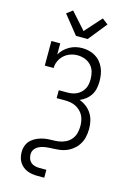

<svg xmlns="http://www.w3.org/2000/svg" viewBox="-169 -1066 939 1362"><g transform="rotate(15 300.0 -384.5)"><path d="M257 -815 148 -951 191 -984 300 -862 409 -984 452 -951 343 -815ZM248 215Q229 215 210 212Q191 209 173 201.5Q155 194 140.5 181.5Q126 169 116 152.5Q106 136 102 117Q98 98 98 79Q98 53 108 28.5Q118 4 137.5 -12.5Q157 -29 181.5 -39Q206 -49 231 -53Q256 -57 282 -57Q308 -57 333.5 -60.5Q359 -64 382.5 -75.5Q406 -87 422.5 -106.5Q439 -126 446 -151.5Q453 -177 453 -203Q453 -223 449.5 -243Q446 -263 436.5 -281.5Q427 -300 412 -314Q397 -328 379 -337Q361 -346 340.5 -349.5Q320 -353 300 -353H239V-411H300Q318 -411 336 -414Q354 -417 370.5 -425Q387 -433 400.5 -446Q414 -459 422.5 -475Q431 -491 434 -509Q437 -527 437 -545Q437 -573 429.5 -599.5Q422 -626 403 -646Q384 -666 358 -675.5Q332 -685 304 -685Q277 -685 251.5 -676Q226 -667 206 -649Q186 -631 174.5 -606Q163 -581 163 -554H98V-735H163V-653Q175 -674 192.5 -691Q210 -708 231.5 -720Q253 -732 276.5 -737.5Q300 -743 324 -743Q349 -743 373.5 -737Q398 -731 419.5 -718.5Q441 -706 457.5 -686.5Q474 -667 484 -644.5Q494 -622 498 -597Q502 -572 502 -548Q502 -522 497 -496Q492 -470 478.5 -448Q465 -426 444.5 -409.5Q424 -393 400 -383Q427 -373 450.5 -355Q474 -337 489.5 -312.5Q505 -288 511.5 -259.5Q518 -231 518 -201Q518 -185 516 -169Q514 -153 510.5 -137.5Q507 -122 500 -107.5Q493 -93 484 -79.5Q475 -66 463 -55Q451 -44 438 -35Q425 -26 410 -19.5Q395 -13 379.5 -9Q364 -5 348 -3.5Q332 -2 316 -1Q300 0 284 0.5Q268 1 252 3.5Q236 6 220.5 11Q205 16 192 25Q179 34 171 48Q163 62 163 78Q163 95 168.5 111Q174 127 186.5 138Q199 149 215.5 153Q232 157 248 157H300V215Z"/></g></svg>

Font: Iosevka Etoile Light
Style: Regular
Weight: 300
Designer: Belleve Invis
Foundry: Belleve Invis
Version: Version 25.0.1; ttfautohint (v1.8.4)